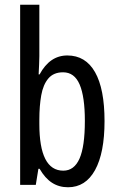

<svg xmlns="http://www.w3.org/2000/svg" viewBox="-20 -780 502 810"><path d="M146 -543Q146 -527 145 -508Q144 -489 143 -466H147Q190 -546 264 -546Q341 -546 381 -475.5Q421 -405 421 -269Q421 -135 381 -62.5Q341 10 267 10Q229 10 199.5 -9Q170 -28 147 -68H142L131 0H65V-760H146ZM246 -475Q206 -475 184 -449Q162 -423 154 -378Q146 -333 146 -276V-257Q146 -60 247 -60Q293 -60 315.5 -111Q338 -162 338 -270Q338 -372 316 -423.5Q294 -475 246 -475Z"/></svg>

Font: Noto Sans Bengali UI ExtraCondensed
Style: Regular
Weight: 400
Width: 2
Designer: Jelle Bosma - Monotype Design Team
Foundry: Monotype Imaging Inc.
Version: Version 2.003; ttfautohint (v1.8.4.7-5d5b)